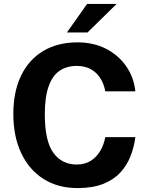

<svg xmlns="http://www.w3.org/2000/svg" viewBox="-20 -949 758 979"><path d="M375.5 -733Q457 -733 520.8 -700.2Q584.6 -667.4 623.7 -610.8Q662.8 -554.3 670.2 -483.3H516.8Q510.1 -521 491.6 -550.3Q473.1 -579.6 443 -596.2Q412.8 -612.9 371.1 -612.9Q320.7 -612.9 284.2 -588.4Q247.7 -563.8 228.1 -509.3Q208.5 -454.8 208.5 -365.5Q208.5 -230.6 251.8 -170.3Q295.1 -110.1 371.1 -110.1Q412.8 -110.1 443 -129.2Q473.1 -148.4 491.6 -180.3Q510.1 -212.1 516.8 -249.8H670.2Q663.6 -198.5 645.1 -151.7Q626.7 -104.9 592.6 -68.4Q558.4 -31.8 505.1 -10.9Q451.7 10 375.5 10Q274.5 10 201 -37.1Q127.6 -84.2 87.8 -169Q48 -253.8 48 -367.6Q48 -481.3 87.4 -563.1Q126.9 -644.9 200.3 -689Q273.8 -733 375.5 -733ZM424.2 -929H574.6L426.4 -783.5H321.2Z"/></svg>

Font: Public Sans Thin
Style: Regular
Weight: 100
Designer: The Public Sans project authors (U.S. Web Design System). Libre Franklin designed by Pablo Impallari and Rodrigo Fuenzal
Version: Version 1.008